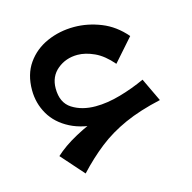

<svg xmlns="http://www.w3.org/2000/svg" viewBox="-78 -446 636 635"><g transform="rotate(-15 240.0 -129.0)"><path d="M281 -42 236 -36Q172 -36 128 -58.5Q84 -81 62 -119Q40 -157 40 -202Q40 -256 66 -293Q92 -330 135 -349Q178 -368 228 -368Q274 -368 319.5 -350Q365 -332 400 -291L332 -214Q303 -248 272.5 -262Q242 -276 215 -276Q175 -276 146 -252Q117 -228 117 -187Q117 -138 150 -117Q183 -96 230 -96Q270 -96 315.5 -109Q361 -122 402 -141L440 -61ZM140 110 71 32Q100 5 145 -19.5Q190 -44 245 -64Q300 -84 359 -95L440 -61Q368 -45 315.5 -21.5Q263 2 221.5 34.5Q180 67 140 110Z"/></g></svg>

Font: Marhey Light
Style: Regular
Weight: 300
Designer: Nur Syamsi & Bustanul Arifin
Foundry: Namelatype
Version: Version 1.000